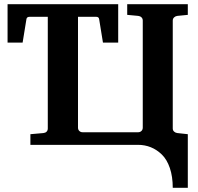

<svg xmlns="http://www.w3.org/2000/svg" viewBox="-20 -691 947 916"><path d="M439 -610.8H352.1V-82Q352.1 -72.3 358.4 -66.2Q364.7 -60.1 374 -60.1H639.2Q648.4 -60.1 654.8 -66.2Q661.1 -72.3 661.1 -82V-592.8Q661.1 -602.5 654.8 -608.4Q648.4 -614.3 639.2 -615.2L586.9 -620.1V-670.9H876V-620.1L826.2 -615.2Q817.4 -614.3 810.8 -608.2Q804.2 -602.1 804.2 -592.8V-78.1Q804.2 -68.8 810.8 -63Q817.4 -57.1 826.2 -56.2L876 -50.8V205.1H804.2Q804.2 151.4 790.3 110.6Q776.4 69.8 752.2 46.4Q728 22.9 699.5 11.5Q670.9 0 638.2 0H125V-50.8L187 -56.2Q196.3 -57.1 202.1 -62.7Q208 -68.4 208 -78.1V-610.8H121.1Q107.4 -610.8 106 -599.1L87.9 -487.8H16.1V-670.9H543.9V-487.8H471.2L453.1 -599.1Q451.7 -610.8 439 -610.8Z"/></svg>

Font: Veleka
Style: Bold
Weight: 700
Designer: Stefan Peev, Context Ltd, 2016; SIL International, 1997-2014.
Foundry: Stefan Peev, Context Ltd, 2016
Version: Version 1.000